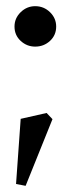

<svg xmlns="http://www.w3.org/2000/svg" viewBox="-20 -484 230 622"><path d="M63 118 32 112 47 -99 131 -118 150 -98ZM94 -333Q67 -333 47 -351.5Q27 -370 27 -398Q27 -425 47 -444.5Q67 -464 94 -464Q122 -464 142 -444.5Q162 -425 162 -398Q162 -370 142 -351.5Q122 -333 94 -333Z"/></svg>

Font: Manuale Medium
Style: Regular
Weight: 500
Designer: Eduardo Tunni / Pablo Cosgaya
Foundry: Eduardo Tunni / Pablo Cosgaya
Version: Version 1.002